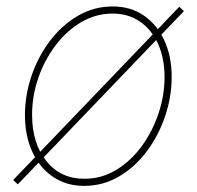

<svg xmlns="http://www.w3.org/2000/svg" viewBox="-20 -575 620 605"><path d="M245.1 10.7Q189 10.7 147 -17.8Q105 -46.4 81.8 -96.7Q58.6 -147 58.6 -211.9Q58.6 -274.4 79.1 -335.2Q99.6 -396 137 -445.6Q174.3 -495.1 224.9 -524.9Q275.4 -554.7 335.4 -554.7Q391.6 -554.7 433.1 -526.1Q474.6 -497.6 497.8 -447.5Q521 -397.5 521 -332.5Q521 -270.5 500.5 -209.5Q480 -148.4 442.9 -98.6Q405.8 -48.8 355.2 -19Q304.7 10.7 245.1 10.7ZM245.6 -11.7Q300.8 -11.7 346.9 -40Q393.1 -68.4 427 -115Q460.9 -161.6 479.7 -218.3Q498.5 -274.9 498.5 -331.5Q498.5 -390.6 478.5 -435.8Q458.5 -481 421.6 -506.6Q384.8 -532.2 335 -532.2Q282.2 -532.2 236.3 -505.4Q190.4 -478.5 155.5 -432.6Q120.6 -386.7 100.8 -329.8Q81.1 -272.9 81.1 -212.9Q81.1 -124 125.7 -67.9Q170.4 -11.7 245.6 -11.7ZM36.1 5.9 21.5 -7.8 544.9 -553.7 559.6 -540Z"/></svg>

Font: Inter Thin
Style: Italic
Weight: 250
Italic angle: -9.3988°
Designer: Rasmus Andersson
Foundry: rsms
Version: Version 4.001;git-66647c0bb